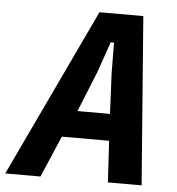

<svg xmlns="http://www.w3.org/2000/svg" viewBox="-91 -746 732 794"><g transform="rotate(5 275.0 -349.0)"><path d="M386 0 376 -172H180L106 0H-40L290 -698H472L526 0ZM362 -451 361 -578H347L303 -451L235 -283H370Z"/></g></svg>

Font: IBM Plex Sans Cond
Style: Bold Italic
Weight: 700
Width: 3
Italic angle: -11°
Designer: Mike Abbink, Paul van der Laan, Pieter van Rosmalen
Foundry: Bold Monday
Version: Version 1.3